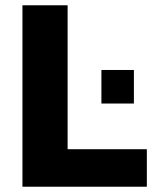

<svg xmlns="http://www.w3.org/2000/svg" viewBox="-20 -707 593 727"><path d="M65 0V-687H236V-142H536V0ZM364 -315V-442H487V-315Z"/></svg>

Font: Archivo SemiCondensed ExtraBold
Style: Regular
Weight: 800
Width: 4
Designer: Hector Gatti
Foundry: Omnibus-Type
Version: Version 2.001